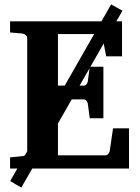

<svg xmlns="http://www.w3.org/2000/svg" viewBox="-20 -768 638 875"><path d="M25.9 0V-50.8L81.1 -56.2Q87.9 -56.6 93.3 -60.1L104 -78.6V-592.8Q104 -602.5 96.9 -608.4Q89.8 -614.3 81.1 -615.2L25.9 -620.1V-670.9H442.4L486.3 -748L538.1 -719.2L510.3 -670.9H536.1V-511.2H463.9L452.6 -569.8L392.1 -463.9H451.2V-229H389.2L379.9 -296.9Q378.9 -302.2 374.3 -308.6Q369.6 -314.9 362.8 -314.9H306.6L244.1 -205.1V-60.1H461.9Q468.3 -60.1 473.6 -66.9Q479 -73.7 480 -79.1L495.1 -183.1H567.9V0H127L77.1 86.9L26.4 57.1L59.1 0ZM244.1 -377.9H274.9L409.2 -612.8H244.1ZM362.8 -377.9Q369.6 -377.9 374.3 -384.3Q378.9 -390.6 379.9 -396L388.2 -457L342.8 -377.9Z"/></svg>

Font: Charis SIL
Style: Bold
Weight: 700
Foundry: SIL International
Version: Version 4.112